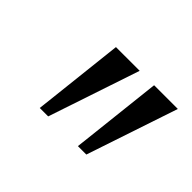

<svg xmlns="http://www.w3.org/2000/svg" viewBox="-68 -977 621 621"><g transform="rotate(45 242.0 -667.0)"><path d="M285 -824.5 180 -511H141.5L176.5 -824.5ZM459.5 -824.5 354.5 -511H316L351 -824.5Z"/></g></svg>

Font: Merriweather 60pt
Style: Italic
Weight: 400
Italic angle: -7.8°
Version: Version 2.101